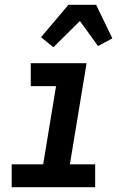

<svg xmlns="http://www.w3.org/2000/svg" viewBox="-20 -785 540 805"><path d="M379 0H29V-96H161L215 -424H109V-520H343L273 -96H379ZM204 -587 152 -629 267 -765H383L451 -624L391 -592L315 -697Z"/></svg>

Font: Iosevka Term Curly Oblique
Style: Bold
Weight: 700
Italic angle: -9°
Designer: Belleve Invis
Foundry: Belleve Invis
Version: Version 32.3.0